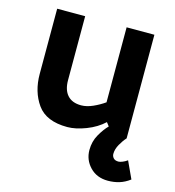

<svg xmlns="http://www.w3.org/2000/svg" viewBox="-104 -573 789 868"><g transform="rotate(15 290.5 -139.0)"><path d="M407 -48Q374 -17 326 1.5Q278 20 239 20Q140 20 98.5 -38.5Q57 -97 57 -180V-485H188V-186Q188 -140 210 -115.5Q232 -91 274 -91Q300 -91 329 -104Q358 -117 382 -134V-485H512V0Q498 15 485 38Q472 61 472 83Q472 94 479.5 102.5Q487 111 503 111Q510 111 521.5 106.5Q533 102 544 94L581 174Q557 192 532 199.5Q507 207 479 207Q427 207 395 173.5Q363 140 363 94Q363 54 381.5 21.5Q400 -11 420 -31Z"/></g></svg>

Font: Palanquin
Style: Bold
Weight: 700
Designer: Pria Ravichandran
Version: Version 1.0.4